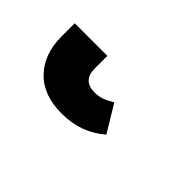

<svg xmlns="http://www.w3.org/2000/svg" viewBox="-33 -86 412 412"><g transform="rotate(45 173.0 120.5)"><path d="M30 82V42H129V80Q129 117 165 117Q177 117 187 113.5Q197 110 210 102L247 163Q206 199 147 199Q91 199 60.5 167Q30 135 30 82Z"/></g></svg>

Font: Fira Sans Condensed SemiBold
Style: Regular
Weight: 600
Width: 3
Designer: bBox Type GmbH & Carrois Corporate GbR & Edenspiekermann AG
Foundry: bBox Type GmbH & Carrois Corporate GbR & Edenspiekermann AG
Version: Version 4.301